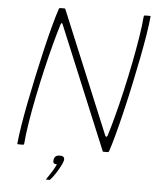

<svg xmlns="http://www.w3.org/2000/svg" viewBox="-57 -721 753 927"><g transform="rotate(5 320.0 -257.5)"><path d="M468 -77Q470 -73 473.5 -73.5Q477 -74 479 -80Q491 -118 506.5 -176.5Q522 -235 537.5 -302.5Q553 -370 566.5 -438.5Q580 -507 589.5 -566.5Q599 -626 602 -667Q604 -673 607 -673H632Q634 -673 635 -672Q636 -671 635 -669Q632 -635 623.5 -582Q615 -529 602.5 -465Q590 -401 575.5 -333.5Q561 -266 546 -203Q531 -140 517 -88Q503 -36 492 -4Q491 -2 489 -1Q487 0 485 0H465Q461 0 461 -4L215 -597Q214 -601 211 -601Q208 -601 206 -596Q194 -558 178.5 -500Q163 -442 147 -373.5Q131 -305 117 -236Q103 -167 93.5 -107Q84 -47 81 -6Q80 0 76 0H51Q49 0 48 -1Q47 -2 48 -4Q51 -38 59.5 -91Q68 -144 80.5 -207.5Q93 -271 107.5 -338.5Q122 -406 137 -469.5Q152 -533 166 -585Q180 -637 191 -669Q192 -671 193.5 -672Q195 -673 196 -673H219Q221 -673 223 -668ZM279 59Q277 68 268 85.5Q259 103 247 122Q235 141 222 155Q219 158 219 158Q218 158 211 158Q204 158 200 158Q201 157 201 156.5Q201 156 204 152Q214 138 227 117Q240 96 247 80Q234 80 230.5 74.5Q227 69 229 59Q231 48 237.5 42.5Q244 37 257 37Q271 37 276 42.5Q281 48 279 59Z"/></g></svg>

Font: Glory Thin
Style: Italic
Weight: 100
Italic angle: -12°
Designer: Robert Leuschke
Foundry: Robert Leuschke
Version: Version 1.011